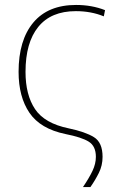

<svg xmlns="http://www.w3.org/2000/svg" viewBox="-20 -558 482 775"><path d="M287 -538Q174 -538 114.5 -467Q55 -396 55 -268Q55 -167 99 -102.5Q143 -38 244 -17Q310 -4 338.5 14Q367 32 367 75Q367 103 353.5 131.5Q340 160 315 197H345Q364 170 379 140Q394 110 394 75Q394 17 359 -4.5Q324 -26 257 -40Q160 -60 121.5 -117.5Q83 -175 83 -268Q83 -386 134.5 -449.5Q186 -513 286 -513Q348 -513 399 -492L404 -517Q351 -538 287 -538Z"/></svg>

Font: Noto Sans Display Thin
Style: Regular
Weight: 250
Designer: Monotype Design Team
Foundry: Monotype Imaging Inc.
Version: Version 1.900